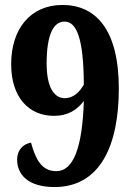

<svg xmlns="http://www.w3.org/2000/svg" viewBox="-20 -744 532 774"><path d="M200 10C384 10 459 -158 459 -387C459 -629 363 -724 232 -724C102 -724 25 -627 25 -485C25 -351 97 -277 197 -277C256 -277 291 -302 318 -337C312 -149 276 -54 207 -54C146 -54 123 -105 105 -169C64 -161 49 -130 49 -101C49 -42 91 10 200 10ZM241 -348C193 -349 168 -401 168 -488C168 -601 194 -657 240 -657C289 -657 317 -589 318 -403C299 -370 275 -349 241 -348Z"/></svg>

Font: Noto Serif Condensed ExtraBold
Style: Regular
Weight: 800
Width: 3
Designer: Monotype Design Team
Foundry: Monotype Imaging Inc.
Version: Version 2.013